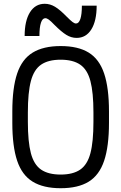

<svg xmlns="http://www.w3.org/2000/svg" viewBox="-20 -983 640 1013"><path d="M300 10Q209 10 152.5 -24.5Q96 -59 70.5 -135Q45 -211 45 -335V-395Q45 -519 70.5 -595Q96 -671 152.5 -705.5Q209 -740 300 -740Q392 -740 448 -705.5Q504 -671 529.5 -595Q555 -519 555 -395V-335Q555 -211 529.5 -135Q504 -59 448 -24.5Q392 10 300 10ZM300 -62Q365 -62 403 -88Q441 -114 457 -174.5Q473 -235 473 -340V-390Q473 -495 457 -555.5Q441 -616 403 -642Q365 -668 300 -668Q235 -668 197 -642Q159 -616 143 -555.5Q127 -495 127 -390V-340Q127 -235 143 -174.5Q159 -114 197 -88Q235 -62 300 -62ZM384 -783Q356 -783 330 -799Q304 -815 267 -852Q248 -872 237.5 -879.5Q227 -887 219 -887Q204 -887 196 -863Q188 -839 188 -793H110Q110 -873 138 -918Q166 -963 216 -963Q244 -963 270 -947.5Q296 -932 333 -894Q352 -875 362.5 -867Q373 -859 381 -859Q396 -859 404 -883Q412 -907 412 -953H490Q490 -873 462 -828Q434 -783 384 -783Z"/></svg>

Font: M PLUS Code Latin Expanded
Style: Regular
Weight: 400
Width: 7
Designer: Coji Morishita
Foundry: UNDERFOREST DESIGN
Version: Version 1.002; ttfautohint (v1.8.3)